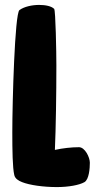

<svg xmlns="http://www.w3.org/2000/svg" viewBox="-20 -740 395 780"><path d="M301 -142C270 -142 235 -138 203 -131C207 -221 209 -358 209 -474C209 -526 206 -698 200 -704C189 -715 165 -720 139 -720C110 -720 78 -713 59 -699C40 -685 30 -324 30 -203C30 -128 31 -59 38 -29C41 -15 54 -6 70 0C100 12 156 20 211 20C258 20 302 12 323 0C342 -11 345 -57 345 -79C345 -101 325 -142 301 -142Z"/></svg>

Font: Manosque
Style: Regular
Weight: 400
Designer: Ariel Martín Pérez
Foundry: Ariel Martín Pérez
Version: Version 1.005;hotconv 1.0.109;makeotfexe 2.5.65596